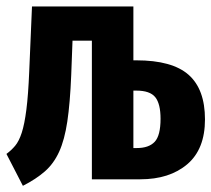

<svg xmlns="http://www.w3.org/2000/svg" viewBox="-29 -565 666 605"><path d="M391.3 -544.6V-374.9H400.5Q513.8 -374.9 565.4 -329.2Q616.9 -283.6 616.9 -188.7Q616.9 -94.9 561 -47.4Q505.1 0 412.8 0H260.5V-436.9H199.5L195.4 -328.2Q191.8 -240 183.1 -182.1Q174.4 -124.1 157.4 -86.9Q140.5 -49.7 112.6 -25.1Q84.6 -0.5 43.1 20.5L-8.7 -80Q6.7 -91.3 18.7 -105.6Q30.8 -120 39.5 -146.7Q48.2 -173.3 54.1 -219.5Q60 -265.6 63.1 -340L71.8 -544.6ZM400.5 -279.5H391.3V-98.5H402.1Q440 -98.5 458.5 -118.2Q476.9 -137.9 476.9 -190.8Q476.9 -237.9 460.3 -258.7Q443.6 -279.5 400.5 -279.5Z"/></svg>

Font: FiraCode Nerd Font
Style: Bold
Weight: 700
Designer: Carrois Corporate, Edenspiekermann AG, Nikita Prokopov
Foundry: Carrois Corporate, Edenspiekermann AG, Nikita Prokopov
Version: Version 6.002;Nerd Fonts 2.1.0